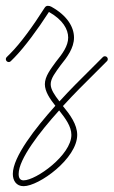

<svg xmlns="http://www.w3.org/2000/svg" viewBox="-30 -314 390 659"><path d="M51 325C104 325 235 230 235 149C235 113 210 79 186 50C228 4 264 -31 272 -39L337 -104C339 -106 340 -108 340 -111C340 -116 336 -121 330 -121C327 -121 325 -120 323 -118L258 -53C250 -45 215 -11 174 34C157 12 144 -7 144 -25C144 -45 160 -65 178 -90C200 -117 224 -149 224 -185C224 -220 202 -260 146 -291C142 -293 139 -294 134 -294C130 -294 126 -292 123 -287C83 -224 40 -165 6 -131L-7 -118C-9 -116 -10 -114 -10 -111C-10 -106 -6 -101 0 -101C3 -101 5 -102 7 -104L20 -117C54 -152 98 -211 138 -273C186 -246 204 -213 204 -185C204 -156 184 -129 162 -102C144 -77 124 -52 124 -25C124 0 141 25 160 49C92 125 14 224 14 283C14 306 26 325 51 325ZM51 305C39 305 34 297 34 283C34 232 107 138 173 65C195 93 215 120 215 149C215 218 94 305 51 305Z"/></svg>

Font: Mistral SingleLine Outline
Style: Regular
Weight: 300
Designer: François Chastanet, Élisa Garzelli, Anais Alves, Morgane Autin
Foundry: institut supérieur des arts et du design Toulouse / isdaT
Version: Version 1.000;Glyphs 3.3 (3337)